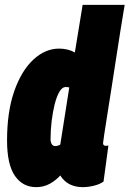

<svg xmlns="http://www.w3.org/2000/svg" viewBox="-20 -760 533 790"><path d="M321 10Q258 10 228 -38Q210 -18 185 -4Q160 10 129 10Q73 10 41 -37Q9 -84 9 -182Q9 -300 38.5 -384.5Q68 -469 117 -514.5Q166 -560 223 -560Q260 -560 288 -544L320 -740H493Q493 -740 488 -710Q483 -680 475 -630.5Q467 -581 458 -521.5Q449 -462 439.5 -402Q430 -342 422 -291Q414 -240 409 -207.5Q404 -175 404 -171Q404 -160 416 -160Q417 -160 420 -160.5Q423 -161 426 -161L406 -13Q391 -2 367 4Q343 10 321 10ZM207 -159Q217 -159 228 -165L265 -400Q259 -402 250 -402Q236 -402 224.5 -382.5Q213 -363 205 -331Q197 -299 192.5 -261.5Q188 -224 188 -187Q188 -175 193 -167Q198 -159 207 -159Z"/></svg>

Font: Georama Condensed Black
Style: Italic
Weight: 900
Width: 3
Italic angle: -9°
Designer: Jean-Baptiste Levee
Foundry: Production Type
Version: Version 1.000